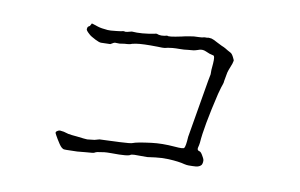

<svg xmlns="http://www.w3.org/2000/svg" viewBox="-59 -692 1119 716"><g transform="rotate(10 500.0 -334.0)"><path d="M687 -104Q680 -104 671 -106Q649 -112 610 -114Q583 -115 560 -112Q531 -108 530 -108Q522 -108 496 -108Q489 -108 481 -108Q469 -107 468 -106Q461 -98 396 -99Q377 -99 369 -98Q343 -94 343 -94Q336 -92 335 -91Q333 -89 325 -88Q313 -87 301 -86Q279 -84 269 -83Q233 -82 228 -82Q218 -82 216 -83Q210 -86 205 -92Q202 -95 189 -116Q179 -133 178 -136Q176 -140 180.5 -144Q185 -148 192 -149Q196 -149 207 -147Q215 -145 225 -142Q234 -140 259 -138Q291 -134 298 -134L325 -137Q334 -139 343 -142Q355 -142 368 -143Q373 -143 417 -145Q461 -147 467 -150Q481 -156 536 -163Q575 -168 624 -164Q657 -161 660 -166Q665 -173 667 -209L704 -427Q709 -453 709 -453Q709 -459 709 -470Q710 -481 711 -494Q712 -509 711 -516Q710 -523 707 -524Q691 -527 677 -534Q662 -541 646 -534Q637 -531 631 -530Q621 -529 609 -528Q596 -526 580 -526Q564 -526 552 -525Q533 -523 523 -520Q517 -519 496 -520Q439 -521 415 -517Q398 -514 395 -512Q393 -511 382 -510Q375 -510 363 -508Q357 -506 342 -507Q335 -508 328 -503L321 -499L286 -498Q279 -498 265 -505Q245 -515 239 -521Q224 -534 225 -539Q225 -540 226 -545Q228 -550 234 -552L240 -563L265 -555Q277 -551 302 -549Q309 -548 335 -551Q343 -552 351 -553Q362 -556 364 -555Q368 -553 376 -555Q390 -559 392 -559Q429 -556 478 -566Q481 -567 485 -567Q501 -560 525 -567Q527 -562 578 -573Q589 -576 608 -579Q622 -582 641 -582Q653 -582 663 -585H673Q676 -587 689 -585Q697 -583 713 -574Q716 -573 731 -565Q741 -561 746 -558Q757 -551 767 -546Q774 -543 781 -528Q785 -520 785 -518Q784 -513 782 -506Q769 -473 769 -470Q763 -437 763 -437Q763 -432 761 -426Q758 -418 756 -411Q754 -403 749 -386Q718 -255 714 -195Q713 -186 710 -175Q709 -170 711 -167Q713 -164 718 -163Q723 -162 729 -152Q735 -142 737 -137Q739 -132 738 -125Q737 -118 735 -115Q733 -112 728 -109Q723 -106 715 -105Q703 -104 687 -104Z"/></g></svg>

Font: ToneOZ-Pinyin-Tsuipita-TC
Style: Regular
Weight: 400
Designer: ÂÆ£ÂøóÂáåJeffrey Xuan(jeffreyx@gmail.com, ToneOZ.com) ÈòøÂù§(cjkFonts)
Foundry: ToneOZ
Version: Version 0.24071